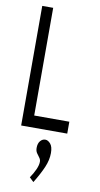

<svg xmlns="http://www.w3.org/2000/svg" viewBox="-99 -667 511 985"><g transform="rotate(10 156.5 -174.0)"><path d="M38 0V-623H95V-62H278V0ZM150 275 128 254Q144 231 154.5 207.5Q165 184 165 167Q165 155 157.5 145.5Q150 136 143 125.5Q136 115 136 99Q136 76 147 63Q158 50 173 50Q187 50 200 65Q213 80 213 113Q213 149 196.5 187.5Q180 226 150 275Z"/></g></svg>

Font: Inconsolata ExtraCondensed Thin
Style: Regular
Weight: 100
Width: 2
Monospace: yes
Designer: Raph Levien, Cyreal, Brenton Simpson
Foundry: Raph Levien, Cyreal, Google
Version: Version 3.100; ttfautohint (v1.8.4.7-5d5b)